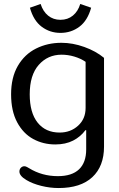

<svg xmlns="http://www.w3.org/2000/svg" viewBox="-20 -716 602 969"><path d="M131 -677 185 -696Q197 -658 223 -637Q249 -616 285 -616Q322 -616 348 -637.5Q374 -659 385 -696L440 -677Q422 -612 380.5 -581Q339 -550 285 -550Q232 -550 190.5 -581Q149 -612 131 -677ZM114 193Q78 172 78 150Q78 138 85.5 130.5Q93 123 103 123Q109 123 116.5 127Q124 131 127 133Q192 173 272 173Q343 173 379 138.5Q415 104 415 38V-59H411Q387 -26 349 -6.5Q311 13 259 13Q198 13 147.5 -14.5Q97 -42 66.5 -99Q36 -156 36 -240Q36 -325 70 -383.5Q104 -442 162 -471Q220 -500 290 -500Q347 -500 405.5 -479Q464 -458 505 -424V24Q505 123 446 178Q387 233 276 233Q232 233 188 222Q144 211 114 193ZM412 -171V-404Q387 -421 355 -430.5Q323 -440 291 -440Q221 -440 175.5 -388.5Q130 -337 130 -240Q130 -147 170 -97Q210 -47 281 -47Q336 -47 374 -81.5Q412 -116 412 -171Z"/></svg>

Font: Maitree Medium
Style: Regular
Weight: 500
Designer: CadsonDemak Team
Foundry: CadsonDemak
Version: Version 1.000